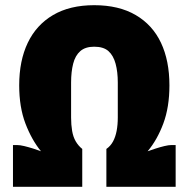

<svg xmlns="http://www.w3.org/2000/svg" viewBox="-20 -720 727 740"><path d="M30 0V-161H45Q57 -161 73.5 -157Q90 -153 107.5 -147.5Q125 -142 138 -137Q102 -181 78 -244Q54 -307 54 -391Q54 -486 87 -555Q120 -624 184.5 -662Q249 -700 343 -700Q438 -700 503 -662Q568 -624 600.5 -555Q633 -486 633 -391Q633 -307 609.5 -244Q586 -181 549 -137Q563 -142 580 -147.5Q597 -153 613.5 -157Q630 -161 641 -161H657V0H390V-146Q406 -157 415.5 -174.5Q425 -192 429.5 -215.5Q434 -239 434 -267V-402Q434 -443 425.5 -474.5Q417 -506 398 -523Q379 -540 343 -540Q309 -540 289.5 -523Q270 -506 262 -474.5Q254 -443 254 -402V-267Q254 -239 258 -215.5Q262 -192 272 -175Q282 -158 297 -146V0Z"/></svg>

Font: Archivo Condensed Black
Style: Regular
Weight: 900
Width: 3
Designer: Hector Gatti
Foundry: Omnibus-Type
Version: Version 2.001